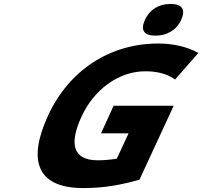

<svg xmlns="http://www.w3.org/2000/svg" viewBox="-20 -945 1027 975"><path d="M718 -583C776 -583 825 -571 864 -545L869 -541L987 -676L982 -679C927 -708 860 -724 783 -724C538 -724 330 -588 224 -358C120 -132 165 10 403 10C508 10 588 -5 683 -31L688 -32L862 -408H557L493 -268H633L573 -139C541 -134 507 -131 477 -131C344 -131 333 -221 395 -355C457 -488 580 -583 718 -583ZM846 -925C787 -925 740 -897 716 -844C692 -791 711 -764 770 -764C826 -764 876 -791 900 -844C924 -897 905 -925 846 -925Z"/></svg>

Font: Passageway
Style: BdSuIt
Weight: 700
Foundry: Ascender Corporation
Version: Version 1.11